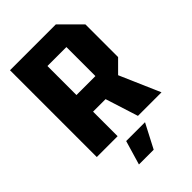

<svg xmlns="http://www.w3.org/2000/svg" viewBox="-263 -797 1095 1095"><g transform="rotate(-45 284.0 -250.0)"><path d="M209 -332H362V-566H209ZM530 -581V-317L457 -244L563 0H373L310 -198H209V0H41V-700H411ZM181 200 224 54H376L300 200Z"/></g></svg>

Font: Tektur SemiCondensed
Style: Bold
Weight: 700
Width: 4
Designer: Adam Jagosz
Foundry: Adam Jagosz
Version: Version 1.005;gftools[0.9.30]